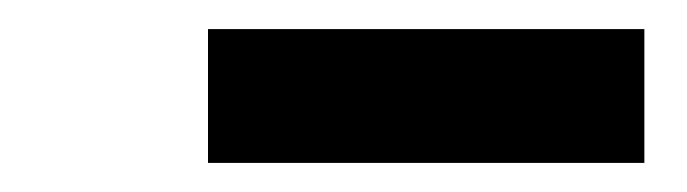

<svg xmlns="http://www.w3.org/2000/svg" viewBox="-20 -751 472 132"><path d="M123 -639H423V-731H123Z"/></svg>

Font: Iosevka Sparkle Oblique
Style: Bold
Weight: 700
Italic angle: -9°
Designer: Belleve Invis
Foundry: Belleve Invis
Version: Version 4.5.0; ttfautohint (v1.8.3)